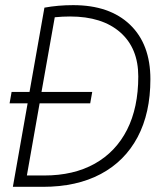

<svg xmlns="http://www.w3.org/2000/svg" viewBox="-20 -723 626 743"><path d="M17.1 -323.2 24.9 -367.2H94.2L151.9 -693.4Q204.6 -703.1 263.2 -703.1Q404.3 -703.1 483.2 -627.4Q562 -551.8 562 -416.5Q562 -285.6 512.5 -192.4Q462.9 -99.1 369.9 -49.6Q276.9 0 146 0H29.8L86.9 -323.2ZM84 -43.9H150.9Q265.1 -43.9 346.7 -89.6Q428.2 -135.3 471.7 -220.9Q515.1 -306.6 515.1 -427.2Q515.1 -536.6 445.3 -597.9Q375.5 -659.2 251 -659.2Q221.7 -659.2 191.9 -656.2L140.6 -367.2H336.9L329.1 -323.2H133.3Z"/></svg>

Font: CaskaydiaCove NF ExtraLight
Style: Italic
Weight: 200
Italic angle: -10°
Designer: Aaron Bell
Foundry: Saja Typeworks
Version: Version 2111.001; VTT 6.35;Nerd Fonts 3.2.1